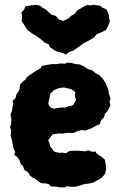

<svg xmlns="http://www.w3.org/2000/svg" viewBox="-20 -785 534 826"><path d="M234 21 223 18 199 17 190 7 176 4 158 3 141 -7 129 -18 120 -21 109 -30 100 -44 84 -55 80 -69 69 -80 65 -93 56 -108 41 -119 45 -132 39 -144 35 -164 30 -187 26 -203 28 -224 23 -239 28 -250 29 -273 25 -292 32 -309 33 -320 37 -339 34 -351 47 -363 51 -380 62 -395 65 -409 66 -420 76 -432 91 -444 95 -453 108 -462 122 -472 141 -484 154 -491 160 -501 177 -505 203 -509H224L239 -512L261 -511L266 -515H282L308 -509L322 -508L335 -502L347 -495L358 -488L378 -482L391 -470L406 -463L420 -449L426 -440L434 -428L442 -409L447 -394L448 -383L456 -359L451 -349L455 -332L450 -322L443 -308L431 -295L428 -281L416 -269L409 -251L393 -244L371 -232L346 -223L335 -226L316 -222L296 -213H281H266L248 -210L234 -211L206 -207L197 -195L187 -181L193 -169L195 -156L202 -148L210 -136L218 -131L238 -127L246 -129L264 -125L271 -131L282 -136L310 -137L336 -135L344 -134L361 -138L376 -132L392 -133L395 -125L417 -110L431 -98L434 -84L437 -62L432 -37L426 -30L415 -18L394 -7L381 1L360 5L342 7L327 12L305 18L289 19L266 16L261 21ZM209 -318H217L229 -321H236L244 -323L259 -322L269 -325L278 -329L289 -330L297 -336L301 -344L307 -355L302 -371V-379L305 -386L298 -394L289 -400L280 -403L270 -405L259 -408H246L230 -405L223 -402L210 -396L205 -390L198 -384L194 -374L193 -361L190 -352L188 -339L191 -331L198 -322ZM263 -550 255 -555 220 -565 195 -582 189 -595 173 -601 161 -612 131 -634 124 -637 99 -655 89 -670 73 -695 75 -716 72 -731 83 -743 90 -758 114 -762 135 -764 152 -761 162 -752 176 -745 193 -730 199 -723 221 -716 232 -702 252 -695 273 -705 288 -718 301 -725 311 -739 337 -755 353 -763 378 -762 379 -765 412 -760 420 -752 438 -745 448 -722 450 -704 453 -695 446 -675 436 -656 416 -646 395 -637 385 -624 363 -611 338 -598 325 -588 295 -567 279 -562Z"/></svg>

Font: Winky Rough
Style: Bold
Weight: 700
Designer: Simon Atzbach
Foundry: typofactur
Version: Version 1.206; ttfautohint (v1.8.4.7-5d5b)